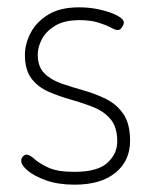

<svg xmlns="http://www.w3.org/2000/svg" viewBox="-20 -498 413 524"><path d="M184 6Q139 6 106.5 -5.5Q74 -17 56 -32Q38 -47 38 -59Q38 -64 40 -67.5Q42 -71 45.5 -73.5Q49 -76 52 -76Q61 -76 73.5 -64.5Q86 -53 111 -41Q136 -29 183 -29Q246 -29 273 -53.5Q300 -78 300 -112Q300 -151 282 -172.5Q264 -194 235 -205.5Q206 -217 174 -226Q142 -235 113 -247.5Q84 -260 66 -283.5Q48 -307 48 -348Q48 -378 63.5 -408Q79 -438 111.5 -458Q144 -478 196 -478Q226 -478 254 -471.5Q282 -465 300 -455.5Q318 -446 318 -436Q318 -433 315.5 -428Q313 -423 309.5 -419.5Q306 -416 301 -416Q295 -416 282 -423Q269 -430 248 -436.5Q227 -443 197 -443Q155 -443 130 -427.5Q105 -412 94 -390.5Q83 -369 83 -349Q83 -316 101 -298Q119 -280 148 -270Q177 -260 209 -251Q241 -242 270 -227.5Q299 -213 317 -186.5Q335 -160 335 -114Q335 -59 295 -26.5Q255 6 184 6Z"/></svg>

Font: Dosis ExtraLight ExtraLight
Style: Regular
Weight: 250
Version: Version 3.001; ttfautohint (v1.8.2)